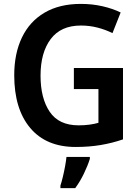

<svg xmlns="http://www.w3.org/2000/svg" viewBox="-20 -744 715 985"><path d="M359 -395H611V-29Q556 -10 496.5 0Q437 10 368 10Q217 10 135 -87.5Q53 -185 53 -358Q53 -469 92.5 -551.5Q132 -634 208.5 -679Q285 -724 395 -724Q453 -724 505.5 -712Q558 -700 599 -680L557 -574Q521 -592 480 -602.5Q439 -613 395 -613Q292 -613 240 -543.5Q188 -474 188 -356Q188 -240 235 -170.5Q282 -101 383 -101Q413 -101 439 -104.5Q465 -108 485 -114V-287H359ZM441 71Q430 106 410.5 146.5Q391 187 366 221H290V208Q296 190 302.5 163Q309 136 314 108.5Q319 81 321 61H441Z"/></svg>

Font: Noto Sans Bengali SemiCondensed SemiBold
Style: Regular
Weight: 600
Width: 4
Designer: Joana Ranito - Universal Thirst; Jelle Bosma - Monotype Design Team
Foundry: Universal Thirst ehf.
Version: Version 3.000; ttfautohint (v1.8.4.7-5d5b)